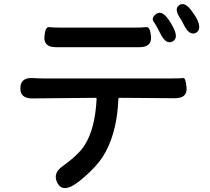

<svg xmlns="http://www.w3.org/2000/svg" viewBox="-20 -872 1040 952"><path d="M338 50Q284 78 263 32Q242 -13 288 -46Q370 -105 399 -151Q452 -234 459 -382Q459 -387 454 -387L140 -384Q79 -384 81 -436Q82 -488 142 -485Q170 -483 199 -483H825Q877 -483 889 -485Q901 -487 905 -436Q909 -385 847 -385L573 -387Q567 -387 567 -382Q561 -227 505 -121Q478 -69 424 -18Q370 33 338 50ZM258 -638Q197 -638 200 -689Q204 -740 223 -737.5Q242 -735 294 -735H632Q686 -735 705.5 -737.5Q725 -740 729 -689Q732 -638 671 -638ZM835 -666Q803 -650 776 -704Q757 -743 742.5 -763.5Q728 -784 755 -803Q783 -823 817 -773Q828 -758 839 -736Q867 -682 835 -666ZM951 -709Q919 -694 892 -748Q879 -774 876 -778Q841 -827 868 -846Q896 -866 931 -817Q951 -789 956 -779Q982 -725 951 -709Z"/></svg>

Font: Resource Han Rounded JP Medium
Style: Regular
Weight: 500
Designer: Cyano Hao (round all glyphs); Ryoko NISHIZUKA 西塚涼子 (kana, bopomofo & ideographs); Paul D. Hunt (Latin, Greek & Cyrillic)
Foundry: Cyano Hao
Version: 0.990